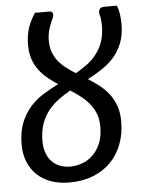

<svg xmlns="http://www.w3.org/2000/svg" viewBox="-52 -758 601 808"><g transform="rotate(-5 248.0 -354.0)"><path d="M217.5 -58.5Q245 -58.5 270.5 -68.2Q296 -78 315.5 -97.5Q335 -117 346.8 -146.2Q358.5 -175.5 358.5 -214.5Q358.5 -246 349.2 -269.8Q340 -293.5 324.2 -312.8Q308.5 -332 288.2 -347.5Q268 -363 245.5 -377.5Q218 -362 193.5 -343.8Q169 -325.5 150.5 -301.8Q132 -278 121.2 -247Q110.5 -216 110.5 -175Q110.5 -146.5 118.8 -124.5Q127 -102.5 141.2 -88Q155.5 -73.5 175.2 -66Q195 -58.5 217.5 -58.5ZM472.5 -716Q475.5 -708.5 478 -698.8Q480.5 -689 482 -678.8Q483.5 -668.5 484.2 -658.2Q485 -648 485 -639Q485 -592.5 471.8 -558.2Q458.5 -524 436 -498.5Q413.5 -473 384.5 -454Q355.5 -435 324 -418.5Q348 -403.5 370.2 -386.2Q392.5 -369 409.8 -347Q427 -325 437.5 -296.2Q448 -267.5 448 -229.5Q448 -175.5 430.8 -131.5Q413.5 -87.5 382.2 -56.5Q351 -25.5 307 -8.8Q263 8 209.5 8Q165 8 130.2 -4.8Q95.5 -17.5 71.5 -40.8Q47.5 -64 34.8 -96.5Q22 -129 22 -168Q22 -221 36.8 -258.8Q51.5 -296.5 75.8 -324.2Q100 -352 131.5 -371.8Q163 -391.5 197 -408.5Q175 -423 154.8 -439.5Q134.5 -456 119 -476.5Q103.5 -497 94.5 -523.2Q85.5 -549.5 85.5 -583.5Q85.5 -604.5 88.2 -622.2Q91 -640 96.2 -656Q101.5 -672 109 -686.5Q116.5 -701 126 -716H188Q198 -716 201 -707.8Q204 -699.5 199 -688Q188 -667 181 -643Q174 -619 174 -593.5Q174 -566 182 -544.8Q190 -523.5 204 -506.2Q218 -489 236.5 -475Q255 -461 275.5 -448Q300 -462 322.2 -478Q344.5 -494 361.5 -515Q378.5 -536 389.2 -562.5Q400 -589 402 -624Q403 -640 401.5 -657Q400 -674 396 -687Q394 -699.5 398.8 -707.8Q403.5 -716 419.5 -716Z"/></g></svg>

Font: Lato 2
Style: Italic
Weight: 400
Italic angle: -7°
Designer: Lukasz Dziedzic with Adam Twardoch and Botio Nikoltchev
Foundry: tyPoland Lukasz Dziedzic
Version: Version 2.015; 2015-08-06; http://www.latofonts.com/